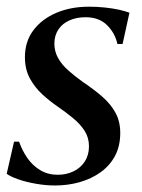

<svg xmlns="http://www.w3.org/2000/svg" viewBox="-20 -544 426 574"><path d="M346.5 -412.5H331Q324 -445 300 -468.8Q276 -492.5 236 -492.5Q209 -492.5 188 -483.2Q167 -474 155 -456.5Q143 -439 142.5 -414.5Q142.5 -390.5 153.5 -370.8Q164.5 -351 183.8 -333.8Q203 -316.5 227 -299.5Q260.5 -277 285.8 -255Q311 -233 325.2 -207Q339.5 -181 339.5 -146.5Q339.5 -107.5 324 -78.2Q308.5 -49 281 -29.2Q253.5 -9.5 218.5 0.5Q183.5 10.5 144.5 10.5Q116 10.5 86.5 5.2Q57 0 33.8 -8.2Q10.5 -16.5 0 -24.5L22 -120.5H37Q46.5 -93.5 62.2 -71Q78 -48.5 100.8 -35Q123.5 -21.5 152.5 -21.5Q178.5 -21.5 199.8 -31.8Q221 -42 233.5 -61.2Q246 -80.5 246 -106.5Q246 -132.5 233 -152.8Q220 -173 198.8 -190.5Q177.5 -208 153 -225Q129.5 -241 107 -261.5Q84.5 -282 69.5 -309.2Q54.5 -336.5 54.5 -373Q54.5 -420 80 -453.8Q105.5 -487.5 148.8 -505.8Q192 -524 246 -524Q270.5 -524 294 -521.5Q317.5 -519 336.5 -514.8Q355.5 -510.5 367 -506Z"/></svg>

Font: Merriweather 120pt
Style: Italic
Weight: 400
Italic angle: -7.8°
Version: Version 2.101